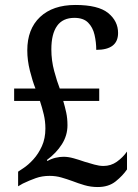

<svg xmlns="http://www.w3.org/2000/svg" viewBox="-20 -744 558 774"><path d="M374 10Q346 10 320.5 2.5Q295 -5 272 -14Q250 -22 227.5 -28.5Q205 -35 180 -35Q150 -35 124.5 -26Q99 -17 72 -4L53 7V-52L74 -66Q94 -79 114.5 -101.5Q135 -124 149 -155Q163 -186 163 -226Q163 -255 156.5 -282.5Q150 -310 141 -337H37V-387H123Q111 -417 100.5 -459Q90 -501 90 -541Q90 -627 141.5 -675.5Q193 -724 284 -724Q376 -724 416 -691.5Q456 -659 456 -611Q456 -543 368 -543Q368 -574 361 -604Q354 -634 335 -653Q316 -672 280 -672Q233 -672 210 -639.5Q187 -607 187 -545Q187 -500 198.5 -457.5Q210 -415 221 -387H380V-337H235Q242 -313 247 -290Q252 -267 252 -239Q252 -198 229.5 -162.5Q207 -127 169 -99L171 -95Q187 -104 204 -108Q221 -112 236 -112Q255 -112 276.5 -106Q298 -100 321 -92Q341 -86 360.5 -80.5Q380 -75 397 -75Q427 -75 451 -92Q475 -109 492 -133V-61Q475 -36 446.5 -13Q418 10 374 10Z"/></svg>

Font: Noto Serif Thai SemiCondensed Medium
Style: Regular
Weight: 500
Width: 4
Designer: Monotype Design Team
Foundry: Monotype Imaging Inc.
Version: Version 2.002; ttfautohint (v1.8.4.7-5d5b)